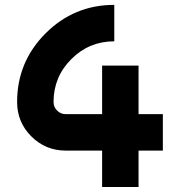

<svg xmlns="http://www.w3.org/2000/svg" viewBox="-20 -752 724 772"><path d="M537.1 -146.5V0H390.6V-146.5H244.1Q163.1 -146.5 106 -203.6Q48.8 -260.7 48.8 -341.8Q48.8 -503.4 163.3 -617.9Q277.8 -732.4 439.5 -732.4V-585.9Q338.4 -585.9 266.8 -514.4Q195.3 -442.9 195.3 -341.8Q195.3 -321.8 209.7 -307.4Q224.1 -293 244.1 -293H390.6V-488.3H537.1V-293H634.8V-146.5Z"/></svg>

Font: Audex
Style: Regular
Weight: 400
Designer: GGBotNet
Foundry: GGBotNet
Version: 1.00